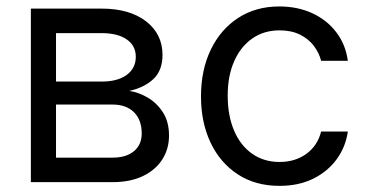

<svg xmlns="http://www.w3.org/2000/svg" viewBox="-20 -573 1163 604"><path d="M77.1 0V-545.9H299.8Q387.7 -545.9 439.5 -505.9Q491.2 -465.8 491.2 -400.4Q491.2 -350.6 461.9 -323.7Q432.6 -296.9 386.7 -287.1Q416.5 -282.7 445.3 -265.6Q474.1 -248.5 492.9 -219Q511.7 -189.5 511.7 -146.5Q511.7 -104.5 490.5 -71.3Q469.2 -38.1 429.4 -19Q389.6 0 334 0ZM156.2 -77.1H334Q377 -77.1 401.4 -97.4Q425.8 -117.7 425.8 -153.3Q425.8 -195.8 401.4 -220Q377 -244.1 334 -244.1H156.2ZM156.2 -316.4H299.8Q350.1 -316.4 378.7 -337.4Q407.2 -358.4 407.2 -394.5Q407.2 -429.2 378.7 -449Q350.1 -468.8 299.8 -468.8H156.2Z M859.4 11.7Q783.2 11.7 727.8 -24.7Q672.4 -61 642.3 -124.5Q612.3 -188 612.3 -269.5Q612.3 -353 643.1 -416.7Q673.8 -480.5 729.2 -516.6Q784.7 -552.7 858.4 -552.7Q916 -552.7 962.2 -531.5Q1008.3 -510.3 1037.8 -471.7Q1067.4 -433.1 1074.2 -381.8H990.2Q983.9 -406.7 967.3 -428.7Q950.7 -450.7 923.6 -464.1Q896.5 -477.5 859.4 -477.5Q810.5 -477.5 773.9 -452.1Q737.3 -426.8 716.8 -380.6Q696.3 -334.5 696.3 -272.5Q696.3 -209.5 716.3 -162.4Q736.3 -115.2 773.2 -89.4Q810.1 -63.5 859.4 -63.5Q908.7 -63.5 943.8 -89.1Q979 -114.7 990.2 -159.2H1074.2Q1067.4 -110.8 1039.3 -72.3Q1011.2 -33.7 965.6 -11Q919.9 11.7 859.4 11.7Z"/></svg>

Font: GitLab Sans
Style: Regular
Weight: 400
Designer: Rasmus Andersson
Foundry: Modifications by GitLab B.V., manufactured by rsms
Version: Version 4.000;git-c8fb6b7